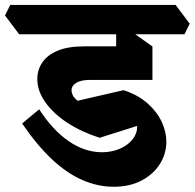

<svg xmlns="http://www.w3.org/2000/svg" viewBox="-76 -674 773 762"><path d="M374.8 67.2Q312.5 67.2 250.8 40.4Q189 13.5 129.4 -42.6Q69.8 -98.8 11.8 -184L79.5 -240.2Q133 -157.5 196.8 -113.6Q260.5 -69.8 329 -69.8Q356 -69.8 381.5 -77.2Q407 -84.8 426.8 -99Q446.5 -113.2 457.8 -132.4Q469 -151.5 468.2 -174.2L319.5 -127.2Q247.8 -150 191.8 -186.5Q135.8 -223 103.9 -268.2Q72 -313.5 72 -360.5Q72 -396 91.5 -425.5Q111 -455 152.1 -472.5Q193.2 -490 257 -490H436.2L529 -356.8H281.2Q245.8 -356.8 226.9 -345.5Q208 -334.2 208 -315Q208 -305.8 213.2 -295.2Q218.5 -284.8 232.2 -274.2L414.5 -316.2Q473 -296.8 510.4 -263.1Q547.8 -229.5 566 -190Q584.2 -150.5 584.2 -111.8Q584.2 -63.8 558.4 -22.9Q532.5 18 485.6 42.6Q438.8 67.2 374.8 67.2ZM0 -538 -56.2 -612.8 -35.2 -654.5H620.8L677 -579.8L656 -538ZM529 -356.8 385 -373V-589.8L424.5 -563.8L529 -489.5Z"/></svg>

Font: Eczar
Style: Regular
Weight: 400
Designer: Vaibhav Singh
Foundry: Rosetta Type Foundry
Version: Version 2.000